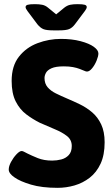

<svg xmlns="http://www.w3.org/2000/svg" viewBox="-20 -895 540 923"><path d="M236 -749Q203 -749 188.5 -755Q174 -761 160 -778L112 -842Q103 -854 103 -861Q103 -869 113 -872Q123 -875 148 -875Q168 -875 183 -872Q198 -869 211 -858L250 -826L289 -858Q303 -869 317.5 -872Q332 -875 352 -875Q378 -875 387.5 -872Q397 -869 397 -861Q397 -854 388 -842L340 -778Q327 -761 312 -755Q297 -749 264 -749ZM257 8Q181 8 129 -7.5Q77 -23 50 -42Q22 -61 22 -80Q22 -96 33 -116.5Q44 -137 59 -153Q74 -169 84 -169Q89 -169 95.5 -165.5Q102 -162 112 -157Q132 -147 161.5 -135Q191 -123 231 -123Q253 -123 274.5 -128.5Q296 -134 310.5 -149.5Q325 -165 325 -193Q325 -223 302 -241Q279 -259 244 -273.5Q209 -288 171 -305Q137 -322 106 -345.5Q75 -369 55.5 -407.5Q36 -446 36 -506Q36 -578 71 -622.5Q106 -667 160.5 -687.5Q215 -708 273 -708Q326 -708 367.5 -697Q409 -686 431 -670Q453 -654 453 -638Q453 -625 444.5 -604Q436 -583 423 -567Q410 -551 398 -551Q393 -551 384.5 -555Q376 -559 362 -564Q349 -569 330.5 -572.5Q312 -576 287 -576Q248 -576 228 -567Q208 -558 201 -545Q194 -532 194 -520Q194 -493 209 -475.5Q224 -458 248.5 -446Q273 -434 301 -422Q332 -409 364 -393.5Q396 -378 423 -355Q450 -332 466.5 -297Q483 -262 483 -211Q483 -150 463.5 -108Q444 -66 411 -40.5Q378 -15 338 -3.5Q298 8 257 8Z"/></svg>

Font: Asap
Style: Bold
Weight: 700
Designer: Pablo Cosgaya
Foundry: Omnibus-Type
Version: Version 3.001; ttfautohint (v1.8.3)